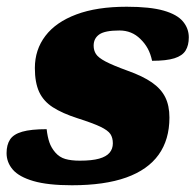

<svg xmlns="http://www.w3.org/2000/svg" viewBox="-22 -535 581 570"><path d="M116.5 -151.5Q119 -129 124.5 -112.8Q130 -96.5 142 -82.5Q154.5 -68 172 -63Q189.5 -58 215 -58Q251 -58 272.2 -64Q293.5 -70 303.2 -81.5Q313 -93 313 -109.5Q313 -126 305.8 -137Q298.5 -148 276 -158.8Q253.5 -169.5 208 -184Q163 -198.5 135 -216.5Q107 -234.5 94.2 -262.2Q81.5 -290 81.5 -333Q81.5 -387.5 112.8 -428.5Q144 -469.5 204.8 -492.2Q265.5 -515 354 -515Q423.5 -515 463.8 -503.5Q504 -492 521.2 -471.2Q538.5 -450.5 538.5 -424Q538.5 -400.5 529 -385Q519.5 -369.5 495.8 -362Q472 -354.5 429.5 -354.5Q425 -375.5 416.5 -391Q408 -406.5 395 -419Q382 -432 366.5 -438.2Q351 -444.5 332.5 -444.5Q289.5 -444.5 272.8 -432.8Q256 -421 256 -399.5Q256 -385.5 262.8 -374.8Q269.5 -364 291.2 -352.5Q313 -341 357 -325Q402 -309 429 -290.2Q456 -271.5 468.5 -246.5Q481 -221.5 481 -186Q481 -120.5 449 -75.8Q417 -31 352.8 -8Q288.5 15 191.5 15Q120 15 77.2 2.5Q34.5 -10 16 -31.5Q-2.5 -53 -2.5 -80.5Q-2.5 -105 7.8 -120.8Q18 -136.5 44 -144Q70 -151.5 116.5 -151.5Z"/></svg>

Font: Newsreader 9pt ExtraBold
Style: Italic
Weight: 800
Italic angle: -17°
Designer: Hugues Gentile
Foundry: Production Type
Version: Version 1.003